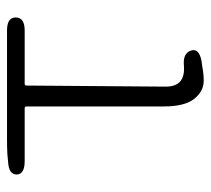

<svg xmlns="http://www.w3.org/2000/svg" viewBox="-46 -526 586 533"><g transform="rotate(-90 246.5 -260.0)"><path d="M328 9Q308 13 288 13Q259 13 238 -13.5Q217 -40 217 -98V-479Q217 -484 212 -484H65Q29 -484 28 -506Q28 -528 63 -530L84 -532Q103 -533 122 -533H428Q464 -533 464 -509Q464 -484 428 -484H280Q275 -484 275 -479L272 -92Q272 -37 331 -42Q364 -45 372 -23Q380 0 343 7Z"/></g></svg>

Font: Resource Han Rounded KR Light
Style: Regular
Weight: 300
Designer: Cyano Hao (round all glyphs); Ryoko NISHIZUKA 西塚涼子 (kana, bopomofo & ideographs); Paul D. Hunt (Latin, Greek & Cyrillic)
Foundry: Cyano Hao
Version: 0.990